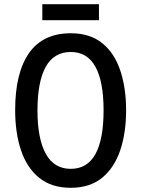

<svg xmlns="http://www.w3.org/2000/svg" viewBox="-20 -882 671 912"><path d="M579 -358Q579 -251 551 -168Q523 -85 465 -37.5Q407 10 316 10Q224 10 165.5 -38Q107 -86 79.5 -169Q52 -252 52 -359Q52 -536 118 -630Q184 -724 316 -724Q407 -724 465 -677.5Q523 -631 551 -548Q579 -465 579 -358ZM158 -358Q158 -223 197.5 -151.5Q237 -80 316 -80Q395 -80 433.5 -150.5Q472 -221 472 -358Q472 -494 433.5 -564.5Q395 -635 316 -635Q236 -635 197 -564Q158 -493 158 -358ZM450 -862V-786H181V-862Z"/></svg>

Font: Noto Sans Malayalam Condensed Medium
Style: Regular
Weight: 500
Width: 3
Designer: Jelle Bosma - Monotype Design Team
Foundry: Monotype Imaging Inc.
Version: Version 2.104; ttfautohint (v1.8.4.7-5d5b)